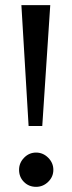

<svg xmlns="http://www.w3.org/2000/svg" viewBox="-20 -720 279 745"><path d="M54 -61Q54 -88 73.5 -108Q93 -128 120 -128Q147 -128 167 -108Q187 -88 187 -61Q187 -34 167 -14.5Q147 5 120 5Q92 5 73 -14Q54 -33 54 -61ZM63 -700H175L144 -231H91Z"/></svg>

Font: Lobster Two
Style: Regular
Weight: 400
Designer: Pablo Impallari
Foundry: Pablo Impallari. www.impallari.com
Version: Version 1.006